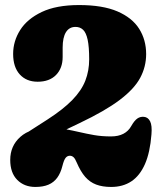

<svg xmlns="http://www.w3.org/2000/svg" viewBox="-20 -730 648 760"><path d="M122 -160 78.5 -199.5 168 -257Q230 -297 266.2 -334.2Q302.5 -371.5 317.8 -410.8Q333 -450 333 -495.5Q333 -544.5 327 -572.5Q321 -600.5 309 -612Q297 -623.5 279 -623.5Q254 -623.5 241 -602.5Q228 -581.5 228 -541.5V-504.5Q228 -460 201.8 -433.2Q175.5 -406.5 129 -406.5Q84.5 -406.5 58.2 -435.5Q32 -464.5 32 -516.5Q32 -567 59.8 -611Q87.5 -655 145.2 -682.5Q203 -710 293 -710Q386.5 -710 445 -684.8Q503.5 -659.5 531 -615.8Q558.5 -572 558.5 -516Q558.5 -466 535 -422Q511.5 -378 454 -334.5Q396.5 -291 294.5 -242.5ZM20.5 -97Q20.5 -152.5 60.5 -188.2Q100.5 -224 175 -224Q209 -224 238 -218.8Q267 -213.5 295 -207Q323 -200.5 353 -195.2Q383 -190 419.5 -190Q448.5 -190 468.5 -200.5Q488.5 -211 499.5 -231Q512 -253 523.8 -261Q535.5 -269 550 -267.5Q566 -266 574.2 -249.8Q582.5 -233.5 579.5 -198Q574 -126.5 553.8 -80.5Q533.5 -34.5 500 -12.2Q466.5 10 420 10Q385.5 10 360.5 0.5Q335.5 -9 317.2 -30Q299 -51 284 -86Q277.5 -102 271 -107.8Q264.5 -113.5 256.5 -113.5Q246.5 -113.5 239.8 -105.2Q233 -97 227 -73Q220 -45 206.5 -26.5Q193 -8 171.8 1Q150.5 10 120 10Q76 10 48.2 -18Q20.5 -46 20.5 -97Z"/></svg>

Font: Fraunces 144pt S100 Black
Style: Regular
Weight: 900
Version: Version 1.000